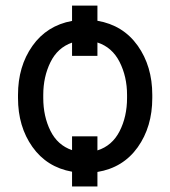

<svg xmlns="http://www.w3.org/2000/svg" viewBox="-20 -609 607 687"><path d="M524.9 -258.3Q524.9 -155.3 472.7 -82Q420.4 -8.8 328.6 6.3V58.1H237.8V5.4Q147.5 -10.7 95.9 -83.5Q44.4 -156.2 44.4 -258.3V-269.5Q44.4 -371.6 95.9 -444.6Q147.5 -517.6 237.8 -534.2V-588.9H328.6V-534.7Q420.4 -519 472.7 -445.6Q524.9 -372.1 524.9 -269.5ZM328.6 -121.1V-70.8Q381.3 -87.4 408 -139.6Q434.6 -191.9 434.6 -258.3V-269.5Q434.6 -334.5 408 -387.2Q381.3 -439.9 328.6 -457V-409.2H237.8V-456.5Q186 -438.5 160.4 -386.2Q134.8 -334 134.8 -269.5V-258.3Q134.8 -192.9 160.4 -141.1Q186 -89.4 237.8 -71.8V-121.1Z"/></svg>

Font: LXGW WenKai GB Screen
Style: Regular
Weight: 400
Designer: LXGW / Fontworks Inc.
Foundry: LXGW / Fontworks Inc.
Version: Version 1.321;February 19, 2024;FontCreator 14.0.0.2901 64-b